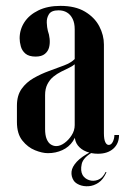

<svg xmlns="http://www.w3.org/2000/svg" viewBox="-20 -521 438 660"><path d="M47.5 -389.2Q47.5 -376.8 51.5 -361.8Q55.5 -346.8 67.5 -336.6Q79.5 -326.5 102.5 -326.5Q123.2 -326.5 134.4 -335.8Q145.5 -345 148.9 -358.8Q152.2 -372.5 150.6 -387.8Q149 -403 144.5 -415Q141.5 -426.5 140.8 -442.9Q140 -459.2 148.4 -472.4Q156.8 -485.5 181.2 -485.5Q198 -485.5 210.2 -478.1Q222.5 -470.8 229.6 -456.2Q236.8 -441.8 236.8 -420.5V-54.8Q236.8 -35 247.6 -21Q258.5 -7 276.9 0.2Q295.2 7.5 316.8 7.5Q350 7.5 369.6 -10Q389.2 -27.5 389.2 -57H373.2Q373.2 -44.8 367.9 -33.8Q362.5 -22.8 353.8 -22.8Q346.5 -22.8 341.9 -32.4Q337.2 -42 337.2 -63.2V-368Q337.2 -400.2 321.2 -430.8Q305.2 -461.2 272.1 -481Q239 -500.8 187.8 -500.8Q143.8 -500.8 112.1 -485.4Q80.5 -470 64 -444.8Q47.5 -419.5 47.5 -389.2ZM236.8 -318Q224.2 -305.2 200.2 -296.1Q176.2 -287 148.6 -277Q121 -267 95.6 -252.5Q70.2 -238 54.2 -215.4Q38.2 -192.8 38.2 -157.8V-101.5Q38.2 -61 56.9 -37.8Q75.5 -14.5 100.4 -4.5Q125.2 5.5 144.8 5.5Q171.5 5.5 194.2 -4.9Q217 -15.2 231 -36.2Q245 -57.2 245 -87L254 -61.5V-318ZM236.8 -300V-91Q236.8 -72.2 226.2 -55.9Q215.8 -39.5 201.2 -29.1Q186.8 -18.8 173.2 -18.8Q164 -18.8 155 -24.2Q146 -29.8 140.5 -42.9Q135 -56 135 -77.5V-194Q135 -216 143 -231.6Q151 -247.2 163.5 -257.4Q176 -267.5 190.2 -274.6Q204.5 -281.8 216.6 -287.5Q228.8 -293.2 236.8 -300ZM343.2 70Q333 91.2 316.9 97.2Q300.8 103.2 286 98.1Q271.2 93 264 80.8Q255.8 66 260.9 42.8Q266 19.5 302.2 0H294Q260.5 17 244 34.9Q227.5 52.8 225.9 69.1Q224.2 85.5 233.5 100Q239.5 109 253.4 114.6Q267.2 120.2 284.6 119.1Q302 118 318.6 107Q335.2 96 346 71Z"/></svg>

Font: Emberly Black
Style: Regular
Weight: 900
Designer: Rajesh Rajput
Foundry: Rajesh Rajput
Version: Version 1.000